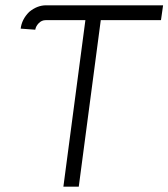

<svg xmlns="http://www.w3.org/2000/svg" viewBox="-20 -704 635 724"><path d="M152 -628Q137 -628 126 -616.5Q115 -605 113 -592L58 -596Q62 -631 90 -659Q120 -684 154 -684H595L587 -628H360L277 0H219L302 -628Z"/></svg>

Font: Bellota
Style: Italic
Weight: 400
Italic angle: -7.5°
Designer: Kemie Guaida
Foundry: Kemie Guaida
Version: Version 4.001